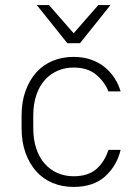

<svg xmlns="http://www.w3.org/2000/svg" viewBox="-20 -730 545 756"><path d="M270 6Q225 6 187.5 -9.5Q150 -25 123 -55Q96 -85 80.5 -128Q65 -171 65 -225V-275Q65 -329 80.5 -372Q96 -415 123 -445Q150 -475 187.5 -490.5Q225 -506 270 -506Q308 -506 339 -495Q370 -484 393 -465Q416 -446 431.5 -421.5Q447 -397 455 -370H407Q392 -408 358.5 -436Q325 -464 270 -464Q236 -464 207 -451.5Q178 -439 156.5 -415Q135 -391 123 -355.5Q111 -320 111 -275V-225Q111 -180 123 -144.5Q135 -109 156.5 -85Q178 -61 207 -48.5Q236 -36 270 -36Q327 -36 359.5 -64.5Q392 -93 407 -140H455Q440 -77 394 -35.5Q348 6 270 6ZM125 -710H173L270 -599L367 -710H415L295 -560H245Z"/></svg>

Font: PT Root UI Web Light
Style: Regular
Weight: 300
Designer: Vitaly Kuzmin
Foundry: ParaType Ltd.
Version: Version 1.000W